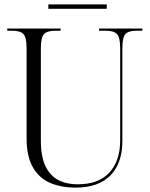

<svg xmlns="http://www.w3.org/2000/svg" viewBox="-20 -844 684 874"><path d="M324 10Q256 10 206 -12.5Q156 -35 128.5 -84.5Q101 -134 101 -215V-626Q101 -673 87 -688.5Q73 -704 36 -704H13V-714H256V-704H231Q194 -704 180 -688.5Q166 -673 166 -624V-205Q166 -131 187 -87.5Q208 -44 245.5 -24.5Q283 -5 333 -5Q429 -5 478 -58.5Q527 -112 527 -204V-626Q527 -673 513 -688.5Q499 -704 462 -704H431V-714H628V-704H601Q564 -704 550.5 -688.5Q537 -673 537 -624V-202Q537 -102 483 -46Q429 10 324 10ZM200 -804V-824H466V-804Z"/></svg>

Font: Noto Serif Display SemiCondensed Light
Style: Regular
Weight: 300
Width: 4
Designer: Monotype Design Team
Foundry: Monotype Imaging Inc.
Version: Version 2.009